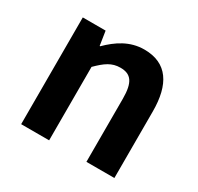

<svg xmlns="http://www.w3.org/2000/svg" viewBox="-128 -723 897 872"><g transform="rotate(30 320.5 -287.0)"><path d="M79.3 0H226V-385.1C267.3 -426 296.6 -447.7 342.1 -447.7C397 -447.7 421.5 -418 421.5 -330.9V0H568.2V-349.1C568.2 -489.8 515.7 -573.5 395.2 -573.5C319.1 -573.5 261.7 -533.9 213.2 -485.9H210.4L199 -559.8H79.3Z"/></g></svg>

Font: Source Han Sans JP VF
Style: Regular
Weight: 250
Designer: Ryoko NISHIZUKA 西塚涼子 (kana, bopomofo & ideographs); Paul D. Hunt (Latin, Greek & Cyrillic); Sandoll Communications 산돌커뮤니
Foundry: Adobe
Version: Version 2.004;hotconv 1.0.118;makeotfexe 2.5.65603